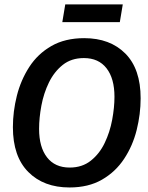

<svg xmlns="http://www.w3.org/2000/svg" viewBox="-20 -835 669 868"><path d="M294.2 12.5Q177.5 12.5 107.9 -57.5Q38.3 -127.5 38.3 -260Q38.3 -330.8 56.2 -402.1Q74.2 -473.3 112.5 -532.5Q150.8 -591.7 212.5 -627.1Q274.2 -662.5 360.8 -662.5Q477.5 -662.5 546.7 -592.9Q615.8 -523.3 615.8 -390.8Q615.8 -319.2 597.9 -247.5Q580 -175.8 541.2 -117.1Q502.5 -58.3 441.2 -22.9Q380 12.5 294.2 12.5ZM295 -77.5Q351.7 -77.5 390.8 -108.8Q430 -140 453.3 -188.8Q476.7 -237.5 487.1 -293.3Q497.5 -349.2 497.5 -397.5Q497.5 -480 461.7 -526.2Q425.8 -572.5 359.2 -572.5Q302.5 -572.5 263.8 -541.7Q225 -510.8 201.2 -462.1Q177.5 -413.3 167.1 -357.5Q156.7 -301.7 156.7 -252.5Q156.7 -170 192.5 -123.8Q228.3 -77.5 295 -77.5ZM261.7 -735 275 -815H535L521.7 -735Z"/></svg>

Font: Familjen Grotesk Medium
Style: Italic
Weight: 500
Italic angle: -9.46201°
Designer: Anders Wikstroem, Jonas Baeckman, Matilda Gysing, Kristian Moeller
Foundry: Familjen STHLM AB
Version: Version 2.002; ttfautohint (v1.8.4.7-5d5b)